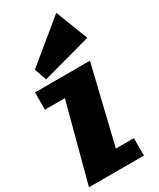

<svg xmlns="http://www.w3.org/2000/svg" viewBox="-289 -1282 1137 1370"><g transform="rotate(-30 280.0 -597.5)"><path d="M468.8 -778.8 315.4 -143.6H463.9V0H11.2L180.2 -636.7H16.1V-778.8ZM534.2 -929.7 130.9 -819.8 96.7 -919.9 431.6 -1194.8Z"/></g></svg>

Font: Coda Caption ExtraBold
Style: Regular
Weight: 800
Designer: vernon adams
Foundry: vernon adams
Version: Version 1.002